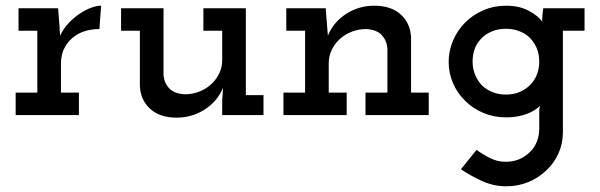

<svg xmlns="http://www.w3.org/2000/svg" viewBox="-20 -404 2107 674"><path d="M257 0V-79H194V-182Q194 -213 207.5 -238Q221 -263 245 -279Q261 -290 282.5 -296Q304 -302 329 -302L335 -384Q320 -384 300.5 -377Q281 -370 260 -356Q240 -343 221.5 -323.5Q203 -304 191 -279Q189 -303 189.5 -301Q190 -299 188 -323L184 -375H45V-296H111V-79H35V0Z M763 -96 760 -51V0H905V-70H843V-375H694V-296H760V-193Q760 -167 749 -145Q738 -123 720 -107Q702 -91 678.5 -82Q655 -73 629 -73Q591 -75 573.5 -94.5Q556 -114 554 -141V-375H405V-296H471V-103Q473 -53 507 -22Q541 9 600 9Q654 9 698.5 -19.5Q743 -48 763 -96Z M1197 0V-79H1134V-182Q1134 -208 1145 -230Q1156 -252 1174 -268Q1192 -284 1215.5 -293Q1239 -302 1265 -302Q1303 -300 1320.5 -280.5Q1338 -261 1340 -234V-79H1263V0H1485V-79H1423V-272Q1421 -322 1387 -353Q1353 -384 1294 -384Q1240 -384 1195.5 -355.5Q1151 -327 1131 -279Q1129 -303 1127.5 -322.5Q1126 -342 1124 -366V-375H985V-296H1051V-79H975V0Z M1598 190Q1628 211 1670 230.5Q1712 250 1757 250Q1799 250 1835 235Q1871 220 1898 194Q1925 169 1940.5 134.5Q1956 100 1956 60V-296H2032V-375H1887Q1885 -361 1884 -350Q1883 -339 1883 -328Q1871 -347 1837.5 -365.5Q1804 -384 1756 -384Q1714 -384 1677 -368Q1640 -352 1613 -325Q1586 -298 1570.5 -262Q1555 -226 1555 -187Q1555 -147 1570.5 -111.5Q1586 -76 1613 -50Q1640 -23 1677 -7.5Q1714 8 1756 8Q1783 8 1805 3Q1827 -2 1843 -10Q1855 -16 1864 -22.5Q1873 -29 1876 -34Q1874 -28 1873.5 -21Q1873 -14 1873 -12V47Q1873 72 1864.5 93.5Q1856 115 1840 130Q1824 146 1802.5 155Q1781 164 1755 164Q1726 164 1699.5 150.5Q1673 137 1653 122ZM1756 -303Q1779 -303 1799 -296Q1819 -289 1834 -277Q1852 -261 1862.5 -238.5Q1873 -216 1873 -188Q1873 -164 1865 -143Q1857 -122 1842 -107Q1827 -91 1805 -81.5Q1783 -72 1756 -72Q1731 -72 1710.5 -80Q1690 -88 1674 -102Q1658 -118 1648.5 -140Q1639 -162 1639 -188Q1639 -211 1646 -231Q1653 -251 1667 -266Q1682 -283 1705 -293Q1728 -303 1756 -303Z"/></svg>

Font: Josefin Slab Thin
Style: Bold
Weight: 700
Version: Version 2.000